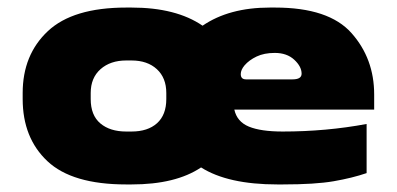

<svg xmlns="http://www.w3.org/2000/svg" viewBox="-20 -478 1050 508"><path d="M970 -188H600Q607 -156 638.5 -143Q670 -130 728 -130Q843 -130 950 -150V-20Q912 -7 863 1.5Q814 10 728 10H714Q583 10 512 -35Q445 10 328 10H314Q171 10 105.5 -51.5Q40 -113 40 -216V-232Q40 -333 106.5 -395.5Q173 -458 314 -458H328Q446 -458 516 -410Q586 -458 694 -458H708Q850 -458 910 -390.5Q970 -323 970 -228ZM778 -283Q778 -302 758.5 -320Q739 -338 707 -338Q679 -338 659 -328.5Q639 -319 627 -305Q617 -293 617 -282Q617 -268 631 -268H754Q778 -268 778 -283ZM420 -216V-232Q420 -272 395 -295Q370 -318 328 -318H314Q272 -318 246 -295Q220 -272 220 -232V-216Q220 -173 245.5 -151.5Q271 -130 314 -130H328Q371 -130 395.5 -152Q420 -174 420 -216Z"/></svg>

Font: Dashboard
Style: Regular
Weight: 400
Designer: jaiki
Version: Version 1.000